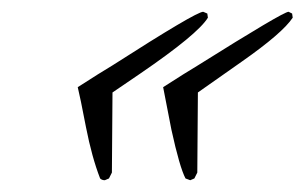

<svg xmlns="http://www.w3.org/2000/svg" viewBox="-20 -327 517 326"><path d="M477 -297Q460 -271 390 -222L316 -170L315 -34L310 -24L303 -21L295 -24Q285 -43 271 -107L257 -179Q259 -180 273.5 -189.5Q288 -199 316 -216Q461 -307 470 -307L476 -304ZM333 -297Q316 -269 218 -202L171 -170L170 -34L165 -24L158 -21Q153 -21 150 -24Q136 -60 126 -111Q121 -137 117.5 -154Q114 -171 112 -179Q114 -180 128.5 -189.5Q143 -199 171 -216Q313 -307 325 -307L332 -304Z"/></svg>

Font: #9Slide05 Great Vibes
Style: Regular
Weight: 400
Designer: Robert E. Leuschke
Foundry: Robert E. Leuschke
Version: Version 1.001